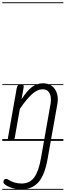

<svg xmlns="http://www.w3.org/2000/svg" viewBox="-25 -1246 580 1698"><path d="M164.5 428.5Q119.5 428.5 79.8 416Q40 403.5 15 382.5Q6 375.5 5.2 364.5Q4.5 353.5 12 343Q19 336 29 336Q39 336 49 343.5Q71 358.5 101.8 367.8Q132.5 377 165.5 377Q238.5 377 278 322.2Q317.5 267.5 337.5 152L423 -333Q427.5 -359 423.8 -387.5Q420 -416 403.2 -436.2Q386.5 -456.5 351 -456.5Q306.5 -456.5 259 -414.2Q211.5 -372 150.5 -283.5L105.5 -27.5Q104.5 -21.5 98.8 -10.8Q93 0 69.5 0Q50.5 0 47 -8.8Q43.5 -17.5 45 -24.5L123 -467Q126 -484.5 135 -492.5Q144 -500.5 163.5 -500.5Q178 -500.5 182.2 -493.5Q186.5 -486.5 183.5 -469.5L165.5 -369Q213.5 -442 256.5 -475.8Q299.5 -509.5 355.5 -509.5Q405.5 -509.5 436.5 -483.8Q467.5 -458 479.2 -417Q491 -376 483 -330.5L396.5 156Q370.5 303.5 314.5 366Q258.5 428.5 164.5 428.5ZM164.5 428.5Q119.5 428.5 79.8 416Q40 403.5 15 382.5Q6 375.5 5.2 364.5Q4.5 353.5 12 343Q19 336 29 336Q39 336 49 343.5Q71 358.5 101.8 367.8Q132.5 377 165.5 377Q238.5 377 278 322.2Q317.5 267.5 337.5 152L423 -333Q427.5 -359 423.8 -387.5Q420 -416 403.2 -436.2Q386.5 -456.5 351 -456.5Q306.5 -456.5 259 -414.2Q211.5 -372 150.5 -283.5L105.5 -27.5Q104.5 -21.5 98.8 -10.8Q93 0 69.5 0Q50.5 0 47 -8.8Q43.5 -17.5 45 -24.5L123 -467Q126 -484.5 135 -492.5Q144 -500.5 163.5 -500.5Q178 -500.5 182.2 -493.5Q186.5 -486.5 183.5 -469.5L165.5 -369Q213.5 -442 256.5 -475.8Q299.5 -509.5 355.5 -509.5Q405.5 -509.5 436.5 -483.8Q467.5 -458 479.2 -417Q491 -376 483 -330.5L396.5 156Q370.5 303.5 314.5 366Q258.5 428.5 164.5 428.5ZM-5 424.5H535.5V432.5H-5ZM-5 -16H535.5V0H-5ZM-5 -501.5H535.5V-493.5H-5ZM-5 -1226H535.5V-1218H-5Z"/></svg>

Font: Edu AU VIC WA NT Guides
Style: Regular
Weight: 400
Designer: Tina and Corey Anderson, Eben Sorkin, Mirko Velimirovic
Foundry: Google for Education
Version: Version 1.001